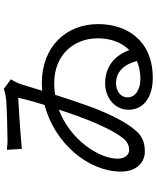

<svg xmlns="http://www.w3.org/2000/svg" viewBox="76 -882 847 1040"><g transform="rotate(-90 500.0 -362.5)"><path d="M426 -468 391 -366C361 -284 312 -167 266 -114C245 -92 225 -87 206 -87C183 -87 160 -108 160 -149C160 -250 262 -407 426 -468ZM208 -749 213 -668C292 -676 434 -685 490 -688C482 -651 468 -600 451 -545C245 -492 90 -309 90 -131C90 -45 142 -2 198 -2C248 -2 282 -16 311 -50C359 -102 411 -209 450 -321C470 -377 489 -435 506 -488C526 -491 546 -493 567 -493C723 -493 812 -387 812 -256C812 -188 790 -127 748 -86C723 -157 666 -217 568 -217C489 -217 425 -164 425 -90C425 -8 494 41 597 41C803 41 889 -102 889 -255C889 -428 767 -560 569 -560L528 -558L564 -675C571 -695 582 -714 590 -728L538 -766C522 -760 503 -756 481 -753C421 -749 312 -746 273 -746C255 -745 229 -747 208 -749ZM689 -45C661 -33 628 -26 591 -26C535 -26 492 -53 492 -96C492 -133 526 -158 569 -158C629 -158 671 -116 689 -45Z"/></g></svg>

Font: ChiuKong Gothic CL
Style: Regular
Weight: 400
Designer: Ryoko NISHIZUKA 西塚涼子 (kana, bopomofo & ideographs); Paul D. Hunt (Latin, Greek & Cyrillic); Sandoll Communications 산돌커뮤니
Foundry: Adobe
Version: Version 1.300